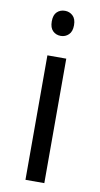

<svg xmlns="http://www.w3.org/2000/svg" viewBox="-85 -774 423 813"><g transform="rotate(10 126.5 -367.0)"><path d="M167 0H85.9V-535.2H167ZM79.1 -680.2Q79.1 -708 92.8 -720.9Q106.4 -733.9 127 -733.9Q146.5 -733.9 160.6 -720.7Q174.8 -707.5 174.8 -680.2Q174.8 -652.8 160.6 -639.4Q146.5 -626 127 -626Q106.4 -626 92.8 -639.4Q79.1 -652.8 79.1 -680.2Z"/></g></svg>

Font: f01972551
Style: Regular
Weight: 400
Foundry: Ascender Corporation
Version: Version 1.10